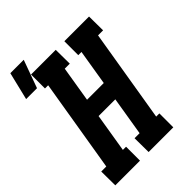

<svg xmlns="http://www.w3.org/2000/svg" viewBox="-262 -921 1023 1023"><g transform="rotate(-45 249.5 -409.0)"><path d="M-14 0 -15 -105H23L110 -630H86V-735H272L273 -630H235L202 -429H328L361 -630H337V-735H523L524 -630H486L399 -105H423V0H237L236 -105H274L310 -324H184L148 -105H172V0ZM-25 -661 13 -818H114L57 -661Z"/></g></svg>

Font: Iosevka Curly Slab Extrabold
Style: Italic
Weight: 800
Italic angle: -9°
Monospace: yes
Designer: Belleve Invis
Foundry: Belleve Invis
Version: Version 22.1.2; ttfautohint (v1.8.4)